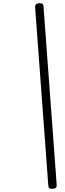

<svg xmlns="http://www.w3.org/2000/svg" viewBox="-20 -1096 403 1192"><path d="M308 76Q294 77 287.5 73.5Q281 70 280 57L198 -1051Q197 -1061 202 -1067.5Q207 -1074 220 -1076Q234 -1077 241.5 -1073.5Q249 -1070 250 -1057L332 52Q333 62 328 68.5Q323 75 308 76Z"/></svg>

Font: Playwrite US Trad ExtraLight
Style: Regular
Weight: 250
Designer: Veronika Burian, José Scaglione
Foundry: TypeTogether
Version: Version 1.003